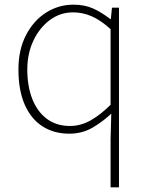

<svg xmlns="http://www.w3.org/2000/svg" viewBox="-20 -560 635 823"><path d="M454 243V35L457 -73Q420 -38 376 -12.5Q332 13 277 13Q211 13 162 -18.5Q113 -50 86 -111.5Q59 -173 59 -262Q59 -347 91.5 -409.5Q124 -472 177.5 -506Q231 -540 295 -540Q343 -540 379.5 -523.5Q416 -507 453 -478H455L460 -527H490V243ZM280 -20Q326 -20 368.5 -44Q411 -68 454 -111V-435Q411 -474 372.5 -490.5Q334 -507 293 -507Q238 -507 193.5 -474Q149 -441 123 -385.5Q97 -330 97 -262Q97 -190 118.5 -135.5Q140 -81 181 -50.5Q222 -20 280 -20Z"/></svg>

Font: Noto Sans SC Thin Thin
Style: Regular
Weight: 250
Version: Version 2.004-H2;hotconv 1.0.118;makeotfexe 2.5.65603